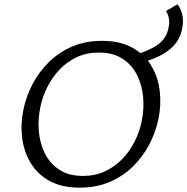

<svg xmlns="http://www.w3.org/2000/svg" viewBox="-20 -855 862 884"><path d="M347 9Q265 9 209 -21.5Q153 -52 121.5 -104Q90 -156 82 -220.5Q74 -285 88 -352Q101 -413 130.5 -469Q160 -525 206 -570Q252 -615 313 -641Q374 -667 449 -667Q532 -667 588.5 -636Q645 -605 676.5 -552.5Q708 -500 715.5 -435.5Q723 -371 709 -305Q696 -244 666 -187.5Q636 -131 590 -86.5Q544 -42 483 -16.5Q422 9 347 9ZM362 -45Q418 -45 463 -66Q508 -87 542.5 -122.5Q577 -158 599.5 -202.5Q622 -247 632 -295Q644 -352 639 -408Q634 -464 610.5 -510.5Q587 -557 543.5 -585Q500 -613 435 -613Q379 -613 334 -592Q289 -571 255 -535.5Q221 -500 198.5 -455.5Q176 -411 166 -363Q154 -306 159 -249.5Q164 -193 187.5 -147Q211 -101 254 -73Q297 -45 362 -45ZM598 -560 587 -597Q664 -620 704.5 -648Q745 -676 755 -723Q761 -746 758 -767.5Q755 -789 744 -804L797 -835Q813 -815 819.5 -786Q826 -757 818 -720Q809 -676 779.5 -644.5Q750 -613 704.5 -592.5Q659 -572 598 -560Z"/></svg>

Font: Ysabeau Infant
Style: Italic
Weight: 400
Italic angle: -12°
Designer: Christian Thalmann (Catharsis Fonts)
Version: Version 2.001;gftools[0.9.30]; featfreeze: ss01,ss02,lnum